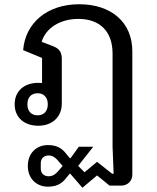

<svg xmlns="http://www.w3.org/2000/svg" viewBox="-20 -580 739 904"><path d="M206 299C261 299 281 272 299 249L308 238H311L368 304L437 246L496 294H551C580 294 603 272 603 243V-339C603 -474 505 -560 353 -560C201 -560 99 -471 89 -344L178 -307V-189C172 -189 166 -190 160 -190C94 -190 49 -151 49 -89C49 -27 94 12 160 12C226 12 271 -29 271 -93V-303C271 -342 252 -354 226 -364L176 -383C196 -449 264 -491 349 -491C449 -491 510 -433 510 -328V111L515 238H508L437 182L378 231L348 201L419 111H351L312 165H309L299 153C281 130 261 103 206 103C151 103 111 142 111 201C111 260 151 299 206 299ZM157 -37C127 -37 109 -57 109 -89C109 -121 127 -141 157 -141C187 -141 205 -121 205 -89C205 -57 187 -37 157 -37ZM209 250C189 250 172 238 172 214V188C172 164 189 152 209 152C234 152 248 170 264 189L275 201L264 214C248 233 234 250 209 250Z"/></svg>

Font: IBM Plex Thai Looped Text
Style: Regular
Weight: 450
Designer: Mike Abbink, Paul van der Laan, Pieter van Rosmalen, Ben Mitchell, Mark Frömberg
Foundry: Bold Monday
Version: Version 1.0